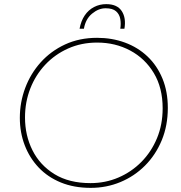

<svg xmlns="http://www.w3.org/2000/svg" viewBox="-20 -896 878 929"><path d="M419 13Q338 13 274.5 -13Q211 -39 167 -85.5Q123 -132 99.5 -193.5Q76 -255 76 -326Q76 -401 102 -470.5Q128 -540 177 -594.5Q226 -649 295 -681Q364 -713 450 -713Q522 -713 584.5 -690Q647 -667 693.5 -623Q740 -579 766 -516Q792 -453 792 -374Q792 -288 762.5 -217Q733 -146 681.5 -94.5Q630 -43 562.5 -15Q495 13 419 13ZM418 -10Q490 -10 553 -37Q616 -64 664 -112.5Q712 -161 739.5 -227Q767 -293 767 -372Q767 -471 724.5 -542Q682 -613 610 -651.5Q538 -690 450 -690Q374 -690 310 -661.5Q246 -633 199 -583Q152 -533 126.5 -467.5Q101 -402 101 -328Q101 -241 137 -169Q173 -97 243.5 -53.5Q314 -10 418 -10ZM365 -757Q372 -795 390 -821.5Q408 -848 435 -862Q462 -876 494 -876Q547 -876 569 -842.5Q591 -809 582 -757H562Q566 -781 562 -804Q558 -827 541.5 -841.5Q525 -856 491 -856Q457 -856 425.5 -830Q394 -804 386 -757Z"/></svg>

Font: MuseoModerno Thin Thin
Style: Italic
Weight: 250
Italic angle: -9°
Version: Version 1.003